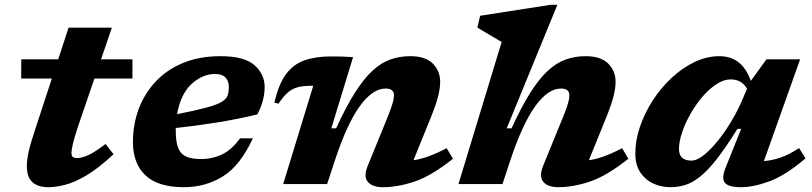

<svg xmlns="http://www.w3.org/2000/svg" viewBox="-20 -765 3374 798"><path d="M307 -247.5Q288.5 -192 282.8 -166.8Q277 -141.5 277 -130.5Q277 -116.5 283 -112.2Q289 -108 301 -108Q316.5 -108 342 -118Q367.5 -128 419 -166.5L452 -124Q388 -64.5 338 -35.2Q288 -6 249.2 3.5Q210.5 13 181 13Q137 13 114.2 -8.2Q91.5 -29.5 91.5 -75.5Q91.5 -100.5 99.5 -136Q107.5 -171.5 125.5 -225L195.5 -438.5H68L68.5 -518.5H222L265 -650H445L400 -518.5H530.5V-438.5H372.5Z M1031 -190Q978.5 -76.5 906.2 -31.8Q834 13 743.5 13Q637 13 584.8 -36Q532.5 -85 532.5 -175Q532.5 -247 556.2 -311.2Q580 -375.5 626.2 -425.2Q672.5 -475 740.5 -503.2Q808.5 -531.5 896.5 -531.5Q995.5 -531.5 1037.8 -494Q1080 -456.5 1080 -403Q1080 -377 1072.8 -348.5Q1065.5 -320 1049.5 -289.5Q966.5 -269.5 879.2 -255.5Q792 -241.5 710.5 -233Q710.5 -227.5 710.5 -221.5Q710.5 -154.5 733 -129.2Q755.5 -104 814.5 -104Q863 -104 903.5 -123.5Q944 -143 977.5 -190ZM874 -457.5Q822 -457.5 776.5 -416.2Q731 -375 716 -290.5Q794 -306 837.8 -317.8Q881.5 -329.5 901.2 -341.5Q921 -353.5 926 -368.2Q931 -383 931 -404Q931 -428.5 917 -443Q903 -457.5 874 -457.5Z M1137.5 -334 1120.5 -338.5Q1137.5 -414 1168 -455.8Q1198.5 -497.5 1245 -514Q1291.5 -530.5 1356 -530.5Q1382.5 -530.5 1400.8 -530Q1419 -529.5 1447.5 -527.5L1357 -231.5H1377Q1418 -321 1455 -379.5Q1492 -438 1528.2 -471.2Q1564.5 -504.5 1603 -518Q1641.5 -531.5 1685 -531.5Q1748 -531.5 1778.8 -500.8Q1809.5 -470 1809.5 -424.5Q1809.5 -401.5 1802 -369Q1794.5 -336.5 1773.5 -284L1698.5 -99Q1727 -103 1760 -114.8Q1793 -126.5 1836.5 -149L1862.5 -105Q1773 -34 1703.2 -10.5Q1633.5 13 1571.5 13Q1528 13 1509 -8.8Q1490 -30.5 1508 -75L1593 -283Q1608 -321.5 1612.8 -339.5Q1617.5 -357.5 1617.5 -369Q1617.5 -397 1582.5 -397Q1528.5 -397 1475.2 -323.5Q1422 -250 1372 -98.5L1339.5 0H1157L1282 -408.5H1275.5Q1242.5 -408.5 1219.5 -403Q1196.5 -397.5 1177.5 -381.5Q1158.5 -365.5 1137.5 -334Z M2101 -98.5 2068.5 0H1885.5L2065 -590.5Q2056 -596 2037.2 -607Q2018.5 -618 1998.2 -630Q1978 -642 1964 -650.5L1975.5 -699.5L2268 -745H2296.5L2086 -231.5H2106Q2147 -321 2184 -379.5Q2221 -438 2257.2 -471.2Q2293.5 -504.5 2332 -518Q2370.5 -531.5 2414 -531.5Q2477 -531.5 2507.8 -500.8Q2538.5 -470 2538.5 -424.5Q2538.5 -401.5 2531 -369Q2523.5 -336.5 2502.5 -284L2427.5 -99Q2456 -103 2489 -114.8Q2522 -126.5 2566 -149L2591.5 -105Q2502 -34 2432.2 -10.5Q2362.5 13 2301 13Q2257.5 13 2238.5 -8.8Q2219.5 -30.5 2237 -75L2322 -283Q2337.5 -321.5 2342 -339.5Q2346.5 -357.5 2346.5 -369Q2346.5 -397 2311.5 -397Q2257.5 -397 2204.5 -323.5Q2151.5 -250 2101 -98.5Z M2996 -68.5 3060.5 -229.5H3045Q2996.5 -151.5 2958.8 -103.5Q2921 -55.5 2889 -30.2Q2857 -5 2827.5 4Q2798 13 2767 13Q2728.5 13 2695.2 -2.2Q2662 -17.5 2641.2 -48.5Q2620.5 -79.5 2620.5 -127Q2620.5 -181.5 2639.8 -238.2Q2659 -295 2693 -347.5Q2727 -400 2771.5 -441.5Q2816 -483 2866.8 -507.2Q2917.5 -531.5 2970 -531.5Q3065 -531.5 3100.5 -428.5L3165.5 -518.5H3305.5L3155 -95.5Q3191.5 -98.5 3226.2 -110.8Q3261 -123 3301 -149.5L3328 -107Q3245 -36 3178.2 -11.5Q3111.5 13 3059.5 13Q3008.5 13 2993 -5Q2977.5 -23 2996 -68.5ZM2802 -146Q2802 -97.5 2853.5 -97.5Q2877 -97.5 2906.5 -121.2Q2936 -145 2966.5 -183.5Q2997 -222 3023.5 -267.5Q3050 -313 3068 -356.5L3085 -396.5Q3070.5 -419 3053.8 -427Q3037 -435 3017 -435Q2988 -435 2957.5 -415Q2927 -395 2899.2 -362.5Q2871.5 -330 2849.5 -291.2Q2827.5 -252.5 2814.8 -214.2Q2802 -176 2802 -146Z"/></svg>

Font: Newsreader 6pt
Style: Bold Italic
Weight: 700
Italic angle: -17°
Designer: Hugues Gentile
Foundry: Production Type
Version: Version 1.003; ttfautohint (v1.8.3)